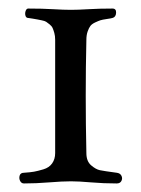

<svg xmlns="http://www.w3.org/2000/svg" viewBox="-20 -426 329 449"><path d="M109 -68V-333Q109 -342 107 -349Q105 -356 103 -360.5Q101 -365 96 -369Q91 -373 88 -375Q85 -377 77.5 -378.5Q70 -380 67.5 -380.5Q65 -381 56 -382.5Q47 -384 46 -384Q41 -384 39.5 -389.5Q38 -395 40 -400.5Q42 -406 46 -406Q79 -406 104 -404.5Q129 -403 146 -403Q162 -403 187 -404.5Q212 -406 243 -406Q252 -406 251.5 -396Q251 -386 243 -384Q240 -383 229.5 -381.5Q219 -380 214.5 -378.5Q210 -377 202.5 -373.5Q195 -370 191.5 -365.5Q188 -361 185 -352.5Q182 -344 182 -333Q179 -204 182 -68Q182 -49 193 -39.5Q204 -30 213.5 -28Q223 -26 253 -22Q261 -21 264 -15Q267 -9 264 -3Q261 3 253 3Q222 3 193 0.5Q164 -2 146 -2Q126 -2 95 0.5Q64 3 36 3Q30 3 27 -3Q24 -9 26 -15.5Q28 -22 36 -22Q51 -23 59.5 -24.5Q68 -26 81.5 -30Q95 -34 102 -44Q109 -54 109 -68Z"/></svg>

Font: EB Garamond
Style: SC
Weight: 400
Version: Version 000.010